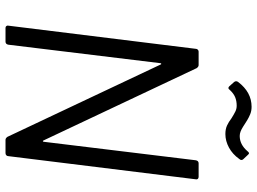

<svg xmlns="http://www.w3.org/2000/svg" viewBox="-138 -794 932 696"><g transform="rotate(90 328.0 -446.0)"><path d="M572 -700H621Q626 -700 628.5 -697Q631 -694 630 -690L546 -10Q546 -6 543 -3Q540 0 535 0H487Q481 0 476 -7L214 -562Q213 -565 211 -564.5Q209 -564 209 -561L142 -10Q140 0 131 0H81Q77 0 74.5 -3Q72 -6 73 -10L157 -690Q157 -694 160 -697Q163 -700 167 -700H216Q222 -700 227 -693L489 -138Q490 -135 492 -135.5Q494 -136 494 -139L561 -690Q563 -700 572 -700ZM409 -819Q393 -829 383.5 -833.5Q374 -838 363 -838Q346 -838 332.5 -832.5Q319 -827 306 -813Q300 -804 293 -811L277 -829Q272 -836 277 -843Q314 -892 367 -892Q382 -892 394 -887Q406 -882 415 -876.5Q424 -871 427 -869Q430 -867 439.5 -861Q449 -855 457 -852Q465 -849 473 -849Q504 -849 528 -877Q535 -887 541 -879L557 -862Q560 -859 560 -855Q560 -851 556 -847Q539 -823 515 -810Q491 -797 466 -797Q448 -797 435 -803Q422 -809 409 -819Z"/></g></svg>

Font: Barlow
Style: Italic
Weight: 400
Italic angle: -7°
Designer: Jeremy Tribby
Foundry: Tribby Type
Version: Version 1.408